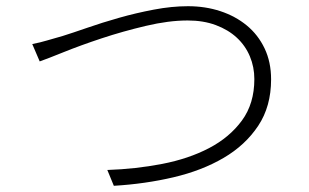

<svg xmlns="http://www.w3.org/2000/svg" viewBox="-20 -627 996 619"><path d="M84 -485Q110 -490 131.5 -496.5Q153 -503 182 -511Q214 -521 261.5 -537.5Q309 -554 363.5 -569.5Q418 -585 476 -596Q534 -607 586 -607Q642 -607 690.5 -591Q739 -575 775.5 -545Q812 -515 833 -471Q854 -427 854 -371Q854 -284 812.5 -221.5Q771 -159 701 -118Q631 -77 539.5 -55.5Q448 -34 347 -28L326 -79Q417 -82 502.5 -98.5Q588 -115 654 -149.5Q720 -184 760 -238.5Q800 -293 800 -372Q800 -411 785.5 -445.5Q771 -480 743.5 -505.5Q716 -531 676 -546Q636 -561 585 -561Q524 -561 450 -543.5Q376 -526 308 -503.5Q240 -481 185.5 -459Q131 -437 108 -429Z"/></svg>

Font: Kinto Sans Light
Style: Regular
Weight: 300
Designer: Authors: Ryoko NISHIZUKA  (kana & ideographs); Paul D. Hunt (Latin, Greek & Cyrillic); Wenlong ZHANG  (bopomofo); Sandol
Foundry: Adobe Systems Incorporated, ookami Inc.
Version: Version 0.001